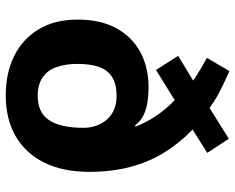

<svg xmlns="http://www.w3.org/2000/svg" viewBox="-95 -712 817 667"><g transform="rotate(90 313.5 -378.5)"><path d="M227 -767Q263 -751 295.5 -734.5Q328 -718 355 -698L462 -765L511 -690L430 -639Q476 -595 509 -542Q542 -489 559.5 -424Q577 -359 577 -280Q577 -188 544.5 -123Q512 -58 452.5 -24Q393 10 311 10Q234 10 175 -19Q116 -48 82 -104Q48 -160 48 -239Q48 -319 78 -374Q108 -429 161 -457.5Q214 -486 282 -486Q316 -486 342 -481Q368 -476 386 -465.5Q404 -455 416 -439L420 -441Q405 -479 382 -513Q359 -547 328 -577L223 -512L174 -589L260 -641Q243 -653 222 -665.5Q201 -678 181 -689ZM313 -375Q273 -375 248.5 -360Q224 -345 213 -315Q202 -285 202 -239Q202 -198 213 -166.5Q224 -135 249 -118Q274 -101 313 -101Q372 -101 398 -141.5Q424 -182 424 -260Q424 -283 417 -303.5Q410 -324 396.5 -340Q383 -356 362.5 -365.5Q342 -375 313 -375Z"/></g></svg>

Font: Noto Sans Lao UI
Style: Regular
Weight: 400
Designer: Monotype Design Team
Foundry: Monotype Imaging Inc.
Version: Version 2.000